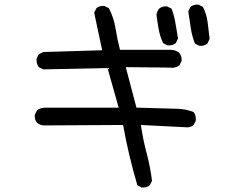

<svg xmlns="http://www.w3.org/2000/svg" viewBox="-20 -788 1040 843"><path d="M602.5 35.2 583 25.4Q563.5 -41 547.9 -106.9Q532.2 -172.9 520.5 -239.3L169.9 -237.3Q154.3 -239.3 142.6 -249Q130.9 -262.7 132.8 -284.2L142.6 -303.7Q158.2 -315.4 179.7 -315.4H501L452.1 -489.3L169.9 -483.4L150.4 -493.2Q138.7 -508.8 140.6 -530.3L150.4 -549.8L169.9 -559.6L428.7 -567.4Q418.9 -613.3 410.2 -653.3Q401.4 -693.4 393.6 -732.4L403.3 -752Q417 -763.7 438.5 -761.7L458 -752Q479.5 -710.9 487.3 -663.1Q495.1 -615.2 506.8 -569.3H727.5Q749 -569.3 765.6 -557.6Q779.3 -542 777.3 -520.5L767.6 -501Q749 -487.3 723.6 -491.2L532.2 -493.2L579.1 -315.4Q715.8 -311.5 756.3 -310.5Q796.9 -309.6 830.1 -295.9Q841.8 -280.3 839.8 -258.8L830.1 -239.3Q814.5 -225.6 791 -229.5L598.6 -239.3Q608.4 -172.9 624 -114.7Q639.6 -56.6 647.5 5.9L637.7 25.4Q624 37.1 602.5 35.2ZM855.5 -586.9 835.9 -596.7Q822.3 -630.9 817.4 -667Q812.5 -703.1 806.6 -738.3L816.4 -757.8Q830.1 -769.5 851.6 -767.6L871.1 -757.8Q886.7 -726.6 891.6 -690.4Q896.5 -654.3 900.4 -617.2L890.6 -596.7Q877 -585 855.5 -586.9ZM715.8 -588.9 696.3 -598.6Q682.6 -627 676.8 -659.2Q670.9 -691.4 667 -722.7Q668.9 -738.3 678.7 -750Q692.4 -761.7 713.9 -759.8L733.4 -750Q745.1 -718.8 750.5 -685.5Q755.9 -652.3 761.7 -619.1L752 -598.6Q737.3 -586.9 715.8 -588.9Z"/></svg>

Font: JasonHandwriting2
Style: Regular
Weight: 400
Version: Version 1.05.10